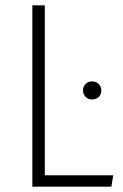

<svg xmlns="http://www.w3.org/2000/svg" viewBox="-20 -704 464 724"><path d="M149 -684V-43H407L400 0H102V-684ZM362 -363Q362 -348 352.5 -338.5Q343 -329 327 -329Q312 -329 302.5 -339Q293 -349 293 -363Q293 -377 302.5 -387Q312 -397 327 -397Q343 -397 352.5 -387Q362 -377 362 -363Z"/></svg>

Font: Fira Sans Condensed ExtraLight
Style: Regular
Weight: 275
Width: 3
Designer: Carrois Corporate & Edenspiekermann AG
Foundry: Carrois Corporate GbR & Edenspiekermann AG
Version: Version 4.203